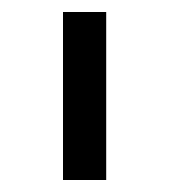

<svg xmlns="http://www.w3.org/2000/svg" viewBox="-20 -760 282 320"><path d="M85 -460V-740H157V-460Z"/></svg>

Font: IBM Plex Sans Thai
Style: Regular
Weight: 400
Designer: Mike Abbink, Paul van der Laan, Pieter van Rosmalen, Ben Mitchell, Mark Frömberg
Foundry: Bold Monday
Version: Version 1.1